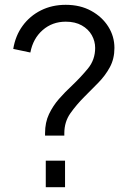

<svg xmlns="http://www.w3.org/2000/svg" viewBox="-20 -777 539 797"><path d="M167 -214V-224Q167 -269 183.5 -303.5Q200 -338 225 -366.5Q250 -395 277 -420Q315 -456 345 -492.5Q375 -529 375 -578Q375 -606 361 -631Q347 -656 319.5 -671.5Q292 -687 253 -687Q197 -687 157 -652Q117 -617 106 -559L35 -574Q44 -629 74 -670Q104 -711 150 -734Q196 -757 253 -757Q313 -757 358.5 -732Q404 -707 429.5 -666.5Q455 -626 455 -578Q455 -533 436 -498Q417 -463 388 -433.5Q359 -404 330 -375Q297 -342 272 -306.5Q247 -271 247 -224V-214ZM170 0V-110H250V0Z"/></svg>

Font: Kosmopol Plus Jakarta Sans
Style: Regular
Weight: 400
Designer: Gumpita Rahayu
Foundry: Tokotype
Version: Version 2.006